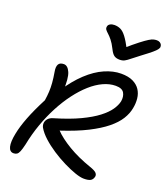

<svg xmlns="http://www.w3.org/2000/svg" viewBox="-176 -1111 1075 1243"><g transform="rotate(20 362.0 -489.5)"><path d="M65 13Q38 13 30 -19Q22 -51 34 -110Q44 -162 69.5 -228Q95 -294 139 -379Q144 -412 145.5 -440.5Q147 -469 144.5 -501Q142 -533 135 -574Q129 -607 138.5 -624Q148 -641 175 -641Q202 -641 218.5 -603Q235 -565 230 -474L204 -468Q259 -552 316.5 -605.5Q374 -659 432.5 -684.5Q491 -710 545 -710Q595 -710 627 -694.5Q659 -679 676 -653Q693 -627 696.5 -594Q700 -561 693 -526Q686 -487 662 -448.5Q638 -410 592 -372.5Q546 -335 474 -298.5Q402 -262 296 -227Q334 -187 402.5 -146Q471 -105 561 -74Q596 -62 606.5 -50.5Q617 -39 614 -25Q609 -4 594 4Q579 12 549 12Q525 12 487.5 -1Q450 -14 405.5 -36Q361 -58 317.5 -86.5Q274 -115 240 -146Q206 -177 188 -208Q180 -224 182 -240Q184 -256 196.5 -269.5Q209 -283 232 -289Q333 -319 401.5 -351.5Q470 -384 513 -417Q556 -450 577.5 -481.5Q599 -513 605 -541Q611 -575 597 -599.5Q583 -624 539 -624Q497 -624 453.5 -604Q410 -584 368.5 -547Q327 -510 288.5 -459Q250 -408 217 -345.5Q184 -283 159 -213Q134 -143 119 -67Q111 -33 104 -16Q97 1 87.5 7Q78 13 65 13ZM688 -992Q700 -992 708.5 -987Q717 -982 721 -974Q725 -966 724 -956Q722 -949 715.5 -940Q709 -931 689 -914Q669 -897 626 -865Q590 -838 570.5 -822Q551 -806 537 -798.5Q523 -791 503 -791Q479 -791 464.5 -801.5Q450 -812 436 -841Q419 -875 403.5 -894Q388 -913 375.5 -924Q363 -935 356.5 -944Q350 -953 353 -966Q355 -977 367 -984Q379 -991 396 -991Q419 -991 438.5 -982Q458 -973 478.5 -946Q499 -919 526 -867H498Q551 -913 584 -938.5Q617 -964 636 -975.5Q655 -987 666.5 -989.5Q678 -992 688 -992Z"/></g></svg>

Font: Shantell Sans
Style: Italic
Weight: 400
Italic angle: -11°
Designer: Stephen Nixon, Anya Danilova, Shantell Martin
Foundry: Arrow Type
Version: Version 1.011;[c5ecc13dd]